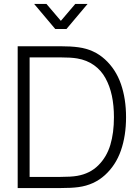

<svg xmlns="http://www.w3.org/2000/svg" viewBox="-20 -955 701 975"><path d="M69.8 0V-720.2H284.7Q340.8 -720.2 378.9 -714.8Q457.5 -704.1 512.7 -653.8Q567.9 -603.5 594 -528.6Q620.1 -453.6 620.1 -359.9Q620.1 -265.6 594 -190.7Q567.9 -115.7 512.7 -65.7Q457.5 -15.6 378.9 -4.9Q344.7 0 284.7 0ZM130.4 -56.6H284.7Q341.3 -56.6 372.1 -62Q437 -73.2 479.5 -115.7Q522 -158.2 540.3 -219.2Q558.6 -280.3 558.6 -359.9Q558.6 -419.4 548.1 -468.8Q537.6 -518.1 515.6 -558.1Q493.7 -598.1 457.3 -624Q420.9 -649.9 372.1 -658.2Q341.3 -663.6 284.7 -663.6H130.4ZM153.3 -935.1H215.8L289.1 -849.1L362.3 -935.1H424.8L317.4 -807.6H260.7Z"/></svg>

Font: Manrope Light
Style: Regular
Weight: 300
Designer: Mikhail Sharanda
Foundry: Mikhail Sharanda
Version: Version 4.505;FEAKit 1.0